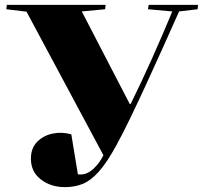

<svg xmlns="http://www.w3.org/2000/svg" viewBox="-20 -750 834 789"><path d="M513 -323H517Q562 -414 606 -512.5Q650 -611 688 -703L588 -712L591 -730H794L792 -712L716 -703Q682 -627 647 -549Q612 -471 578 -397.5Q544 -324 513 -260Q482 -196 456 -149Q418 -80 385 -43.5Q352 -7 319 6Q286 19 247 19Q189 19 148 -12.5Q107 -44 107 -98Q107 -141 132.5 -167Q158 -193 196 -201Q234 -209 273 -198L300 -34Q303 -33 306 -33Q309 -33 312 -33Q338 -33 363 -55.5Q388 -78 405 -112L89 -702L6 -712L8 -730H414L412 -712L316 -703Z"/></svg>

Font: Literata 72pt Black
Style: Italic
Weight: 900
Italic angle: -2°
Designer: Latin by Veronika Burian and Jose Scaglione. Greek by Irene Vlachou. Cyrillic by Vera Evstafieva
Foundry: TypeTogether
Version: Version 3.002